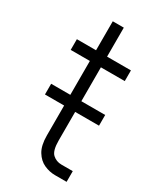

<svg xmlns="http://www.w3.org/2000/svg" viewBox="-165 -688 623 746"><g transform="rotate(30 146.0 -315.0)"><path d="M25 -300V-252H267.5V-300ZM25 -500V-452H267.5V-500ZM267.5 -48H216.5Q193.5 -48 177 -63Q160.5 -78 160.5 -124V-630H111V-118Q111 -73 126.8 -47.2Q142.5 -21.5 166.5 -10.8Q190.5 0 215.5 0H267.5Z"/></g></svg>

Font: Overused Grotesk Light
Style: Regular
Weight: 300
Designer: RandomMaerks
Version: Version 0.005